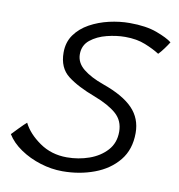

<svg xmlns="http://www.w3.org/2000/svg" viewBox="-106 -623 679 730"><g transform="rotate(10 233.5 -258.0)"><path d="M182 41.5Q139.5 41.5 96.8 28.2Q54 15 19 -8.8Q-16 -32.5 -35 -63.5Q-25 -74 -7.8 -91.8Q9.5 -109.5 18.5 -117Q38 -77.5 83.8 -45.5Q129.5 -13.5 189.5 -13.5Q234.5 -13.5 275.5 -28Q316.5 -42.5 342.8 -71.5Q369 -100.5 369 -143.5Q369 -186.5 339.2 -212.5Q309.5 -238.5 254.5 -259.5Q186 -285 147.2 -315Q108.5 -345 108.5 -404Q108.5 -444 129.2 -473Q150 -502 184 -520.8Q218 -539.5 258.2 -548.8Q298.5 -558 337 -558Q400.5 -558 442.2 -542.5Q484 -527 502 -512.5Q495 -501 483.8 -485.8Q472.5 -470.5 463.5 -461.5Q441 -476 407.5 -489.5Q374 -503 329.5 -503Q296 -503 259 -493.8Q222 -484.5 196.2 -463.8Q170.5 -443 170.5 -408.5Q170.5 -375.5 199.5 -352Q228.5 -328.5 278 -311Q357.5 -283 394.5 -244.5Q431.5 -206 431.5 -150Q431.5 -86 396.8 -43.5Q362 -1 305 20.2Q248 41.5 182 41.5Z"/></g></svg>

Font: Grandstander ExtraLight
Style: Italic
Weight: 200
Italic angle: -15°
Designer: Tyler Finck
Foundry: Etcetera Type Co
Version: Version 1.200; ttfautohint (v1.8.3)